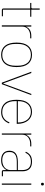

<svg xmlns="http://www.w3.org/2000/svg" viewBox="1242 -2004 774 3297"><g transform="rotate(90 1628.5 -355.0)"><path d="M154 0Q125 0 125 -29V-487H30V-506H102Q116 -506 120.5 -511.5Q125 -517 125 -531V-650H146V-506H267V-487H146V-19H259V0Z M415 0V-506H436V-419H439Q448 -437 460.5 -452.5Q473 -468 491.5 -480Q510 -492 536 -499Q562 -506 597 -506H638V-487H594Q563 -487 534.5 -478.5Q506 -470 484 -453Q462 -436 449 -410Q436 -384 436 -349V0Z M921 12Q821 12 766 -54.5Q711 -121 711 -253Q711 -385 766 -451.5Q821 -518 921 -518Q1021 -518 1076 -451.5Q1131 -385 1131 -253Q1131 -121 1076 -54.5Q1021 12 921 12ZM921 -7Q1012 -7 1060 -66.5Q1108 -126 1108 -229V-277Q1108 -380 1060 -439.5Q1012 -499 921 -499Q830 -499 782 -439.5Q734 -380 734 -277V-229Q734 -126 782 -66.5Q830 -7 921 -7Z M1211 -506H1233L1411 -24H1414L1592 -506H1613L1425 0H1399Z M1905 12Q1805 12 1749 -54.5Q1693 -121 1693 -253Q1693 -384 1748 -451Q1803 -518 1901 -518Q1947 -518 1984.5 -500.5Q2022 -483 2049 -450Q2076 -417 2091 -370.5Q2106 -324 2106 -266V-256H1716V-229Q1716 -126 1765 -66.5Q1814 -7 1905 -7Q2033 -7 2080 -131L2098 -124Q2075 -61 2026.5 -24.5Q1978 12 1905 12ZM1901 -499Q1812 -499 1764 -439.5Q1716 -380 1716 -277V-275H2083V-279Q2083 -329 2070 -369.5Q2057 -410 2033 -439Q2009 -468 1975.5 -483.5Q1942 -499 1901 -499Z M2271 0V-506H2292V-419H2295Q2304 -437 2316.5 -452.5Q2329 -468 2347.5 -480Q2366 -492 2392 -499Q2418 -506 2453 -506H2494V-487H2450Q2419 -487 2390.5 -478.5Q2362 -470 2340 -453Q2318 -436 2305 -410Q2292 -384 2292 -349V0Z M2929 0Q2900 0 2900 -29V-77H2897Q2878 -41 2839.5 -14.5Q2801 12 2731 12Q2653 12 2610.5 -24.5Q2568 -61 2568 -130Q2568 -161 2577.5 -188Q2587 -215 2609 -234Q2631 -253 2667.5 -264Q2704 -275 2758 -275H2900V-349Q2900 -427 2863.5 -463Q2827 -499 2756 -499Q2699 -499 2661.5 -476.5Q2624 -454 2603 -404L2585 -412Q2606 -461 2645.5 -489.5Q2685 -518 2756 -518Q2839 -518 2880 -475.5Q2921 -433 2921 -352V-19H3006V0ZM2731 -7Q2765 -7 2795.5 -16Q2826 -25 2849 -42.5Q2872 -60 2886 -86.5Q2900 -113 2900 -148V-257H2759Q2670 -257 2630.5 -226Q2591 -195 2591 -145V-115Q2591 -62 2630 -34.5Q2669 -7 2731 -7Z M3141 -673Q3128 -673 3123 -679.5Q3118 -686 3118 -694V-701Q3118 -709 3123 -715.5Q3128 -722 3141 -722Q3154 -722 3159 -715.5Q3164 -709 3164 -701V-694Q3164 -686 3159 -679.5Q3154 -673 3141 -673ZM3131 -506H3152V0H3131Z"/></g></svg>

Font: IBM Plex Sans Arabic Thin
Style: Regular
Weight: 100
Designer: Mike Abbink, Paul van der Laan, Pieter van Rosmalen, Wael Morcos, Khajak Apelian
Foundry: Bold Monday
Version: Version 1.101